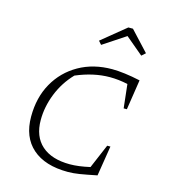

<svg xmlns="http://www.w3.org/2000/svg" viewBox="-111 -829 815 924"><g transform="rotate(15 296.5 -366.5)"><path d="M312 7Q198 7 135.5 -48Q73 -103 73 -205Q73 -300 113.5 -372Q154 -444 226 -485Q298 -526 392 -526Q419 -526 455 -521.5Q491 -517 532 -508L509 -358H493L480 -476Q435 -486 391 -486Q310 -486 223 -449Q174 -398 148 -332.5Q122 -267 122 -201Q122 -119 171.5 -75Q221 -31 312 -31Q355 -31 412 -44L463 -164H479L455 -14Q401 -3 370 2Q339 7 312 7ZM437 -740 528 -642 509 -625 421 -699 309 -625 294 -642 414 -740Z"/></g></svg>

Font: Piazzolla SC ExtraLight
Style: Italic
Weight: 200
Italic angle: -11.3°
Designer: Juan Pablo del Peral
Foundry: Huerta Tipografica
Version: Version 1.330